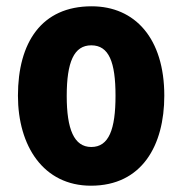

<svg xmlns="http://www.w3.org/2000/svg" viewBox="-20 -580 580 610"><path d="M502 -276C502 -458 409 -560 271 -560C112 -560 37 -445 37 -276C37 -116 118 10 269 10C431 10 502 -118 502 -276ZM192 -275C192 -383 215 -436 270 -436C326 -436 347 -383 347 -276C347 -169 326 -113 270 -113C215 -113 192 -170 192 -275Z"/></svg>

Font: Noto Sans Khmer UI Condensed ExtraBold
Style: Regular
Weight: 800
Width: 3
Designer: Danh Hong and the Monotype Design Team
Foundry: Monotype Imaging Inc.
Version: Version 2.002